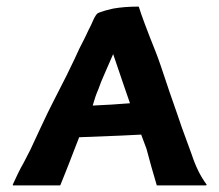

<svg xmlns="http://www.w3.org/2000/svg" viewBox="-20 -560 664 582"><path d="M606 -1Q607 0 606 1Q605 2 602.5 2Q600 2 597.5 2Q595 2 591.5 2Q588 2 586 2H521H456Q455 2 455 1L439 -54L424 -109Q411 -144 408 -152Q381 -150 220 -144Q216 -133 205 -105.5Q194 -78 189 -64Q187 -58 176.5 -32.5Q166 -7 163 1Q162 2 161 2H20Q18 2 19 -1Q36 -38 43 -51Q45 -53 72 -106L106 -179Q126 -222 141 -251Q190 -346 205 -379Q220 -413 238 -447Q250 -473 256 -484Q258 -489 261.5 -496.5Q265 -504 266 -506Q271 -515 274 -518Q278 -522 293 -526Q298 -528 309 -530.5Q320 -533 323 -534Q357 -540 399 -540Q400 -540 401 -539Q411 -505 453 -400Q462 -378 494 -281Q504 -252 516.5 -216.5Q529 -181 531 -174L561 -92Q579 -37 606 -1ZM318 -243 374 -247 355 -302 323 -396 299 -341Q285 -310 278 -289Q269 -269 261 -240Z"/></svg>

Font: Tovari Sans
Style: Bold
Weight: 700
Designer: Verneri Kontto, Denis Ignatov
Foundry: Verneri Kontto
Version: Version 1.10 May 7, 2019